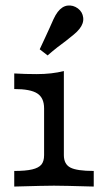

<svg xmlns="http://www.w3.org/2000/svg" viewBox="-20 -685 388 705"><path d="M141.9 -115.3V-287.1Q141.9 -325.8 116.9 -341.9Q91.9 -358.1 32.3 -358.1V-415.3Q73.4 -412.9 114.5 -412.9Q171 -412.9 214.5 -424.2V-115.3Q214.5 -82.3 238.3 -69.8Q262.1 -57.3 324.2 -57.3V0Q211.3 -3.2 178.2 -3.2Q145.2 -3.2 32.3 0V-57.3Q74.2 -57.3 98 -62.9Q121.8 -68.5 131.9 -80.6Q141.9 -92.7 141.9 -115.3ZM161.3 -580.6Q169.4 -599.2 176.6 -614.9Q183.9 -630.6 191.9 -641.1Q208.1 -662.1 228.2 -664.5Q248.4 -666.9 266.1 -654Q283.1 -641.1 285.5 -620.2Q287.9 -599.2 271.8 -579Q263.7 -568.5 250.4 -557.7Q237.1 -546.8 221.8 -534.7Q207.3 -524.2 190.7 -511.3Q174.2 -498.4 154.8 -481.5L125.8 -504Q136.3 -526.6 145.2 -545.6Q154 -564.5 161.3 -580.6Z"/></svg>

Font: Playfair Micro SmCond SmLight
Style: Regular
Weight: 360
Width: 4
Designer: Claus Eggers Sørensen
Foundry: Claus Eggers Sørensen
Version: Version 2.100;Glyphs 3.2 (3219)